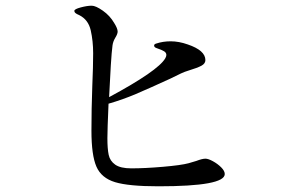

<svg xmlns="http://www.w3.org/2000/svg" viewBox="-20 -735 1040 674"><path d="M769 -124Q769 -81 536 -81Q432 -81 384 -95.5Q336 -110 318.5 -150Q301 -190 301 -276Q301 -352 304 -433Q307 -502 307 -548Q307 -591 298.5 -628.5Q290 -666 258 -682Q255 -683 250.5 -685.5Q246 -688 243.5 -690.5Q241 -693 241 -697Q241 -703 263.5 -709Q286 -715 302 -715Q316 -715 341 -697.5Q366 -680 381 -654Q393 -635 393 -624Q393 -616 385 -603Q377 -590 375 -576Q372 -554 369 -505.5Q366 -457 363 -394Q534 -486 560 -530Q564 -537 564 -542Q564 -550 556 -555Q548 -560 530 -566Q521 -569 521 -575Q521 -580 528 -582Q552 -590 579 -590Q608 -590 639 -579Q701 -558 701 -524Q701 -512 687.5 -504.5Q674 -497 638 -486Q623 -482 578 -459Q504 -425 457 -405Q410 -385 361 -371Q357 -279 357 -250Q357 -213 361.5 -191.5Q366 -170 384.5 -157Q403 -144 441 -144Q489 -144 552.5 -149.5Q616 -155 642 -162L669 -170Q690 -178 701 -178Q711 -178 727.5 -169Q744 -160 756.5 -147.5Q769 -135 769 -124Z"/></svg>

Font: Shippori Mincho
Style: Regular
Weight: 400
Designer: FONTDASU
Foundry: FONTDASU / Google Inc. / but / Adobe
Version: Version 3.110; ttfautohint (v1.8.3)